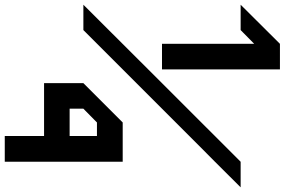

<svg xmlns="http://www.w3.org/2000/svg" viewBox="-254 -656 1207 814"><g transform="rotate(90 349.0 -249.5)"><path d="M628.3 -166.7V333.3H519.2V166.7H295V0L461.7 -166.7ZM519.2 58.3V-57.5H461.7L403.3 0V58.3ZM236.7 -166.7Q104.2 -33.3 70 0H-37.5Q129.2 -167.5 295 -333.3L628.3 -666.7H736.7Q604.2 -533.3 570 -500Q437.5 -366.7 403.3 -333.3Q270.8 -200 236.7 -166.7ZM236.7 -833.3V-333.3H128.3V-724.2L70 -666.7H-37.5L128.3 -833.3Z"/></g></svg>

Font: 0xA000
Style: Bold
Weight: 700
Version: Version 0.1